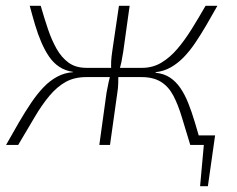

<svg xmlns="http://www.w3.org/2000/svg" viewBox="-20 -502 822 665"><path d="M725 -33 700 143H673L686 0H644L648 -33ZM121 -482Q133 -440 146 -401.5Q159 -363 176 -333Q193 -303 217.5 -285Q242 -267 280 -267L279 -235Q238 -235 208 -218.5Q178 -202 151.5 -170.5Q125 -139 99.5 -95.5Q74 -52 43 0H1Q24 -41 45.5 -78Q67 -115 88 -146Q109 -177 130.5 -199.5Q152 -222 177.5 -236Q203 -250 233 -252V-253Q206 -257 185.5 -270.5Q165 -284 150 -306Q135 -328 123 -356Q111 -384 101.5 -416Q92 -448 83 -482ZM371 -267 367 -235H254L258 -267ZM429 -482 407 -324Q404 -304 400.5 -287Q397 -270 390 -250Q390 -231 389.5 -213.5Q389 -196 386 -178L361 0H324L349 -181Q352 -198 356 -216.5Q360 -235 366 -254Q364 -273 365 -289.5Q366 -306 369 -326L392 -482ZM497 -267 492 -235H386L391 -267ZM733 -482Q714 -448 695 -415.5Q676 -383 656.5 -354Q637 -325 616 -303.5Q595 -282 571 -268.5Q547 -255 519 -252V-250Q548 -247 568.5 -233.5Q589 -220 604.5 -197.5Q620 -175 632 -145Q644 -115 655 -78Q666 -41 678 0H639Q623 -52 610 -95.5Q597 -139 580.5 -170.5Q564 -202 537.5 -218.5Q511 -235 470 -235L472 -267Q509 -267 539 -285Q569 -303 594.5 -333Q620 -363 644 -401.5Q668 -440 692 -482Z"/></svg>

Font: Exo 2 ExtraLight
Style: Italic
Weight: 250
Italic angle: -8°
Designer: Natanael Gama
Foundry: Natanael Gama
Version: Version 2.010